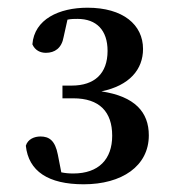

<svg xmlns="http://www.w3.org/2000/svg" viewBox="-20 -937 448 498"><path d="M155 -886C164 -888 173 -888 181 -888C230 -888 259 -859 259 -805C259 -746 225 -715 166 -715H142V-682H170C238 -682 271 -647 271 -585C271 -524 236 -487 170 -487C158 -487 149 -488 139 -490L130 -536C123 -572 108 -583 85 -583C69 -583 52 -576 47 -559C54 -493 105 -459 197 -459C296 -459 366 -506 366 -586C366 -646 330 -687 243 -700C316 -715 351 -757 351 -810C351 -873 299 -917 207 -917C133 -917 69 -887 64 -822C71 -806 85 -800 99 -800C122 -800 140 -812 145 -841Z"/></svg>

Font: Noto Serif CJK JP
Style: Bold
Weight: 700
Designer: Ryoko NISHIZUKA 西塚涼子 (kana & ideographs); Frank Grießhammer (Latin, Greek & Cyrillic); Wenlong ZHANG 张文龙 (bopomofo); San
Foundry: Adobe Systems Incorporated
Version: Version 1.000;PS 1;hotconv 16.6.53;makeotf.lib2.5.65590